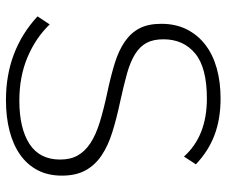

<svg xmlns="http://www.w3.org/2000/svg" viewBox="-78 -677 761 645"><g transform="rotate(90 302.5 -354.5)"><path d="M506 -592Q437 -669 311 -669Q207 -669 159.5 -629.5Q112 -590 112 -523Q112 -489 124 -466.5Q136 -444 161.5 -428Q187 -412 226 -401Q265 -390 320 -378Q377 -366 423.5 -351.5Q470 -337 502.5 -315Q535 -293 552.5 -261Q570 -229 570 -182Q570 -135 551.5 -100Q533 -65 499.5 -41.5Q466 -18 419.5 -6Q373 6 316 6Q150 6 35 -100L62 -141Q107 -94 172 -66.5Q237 -39 318 -39Q411 -39 463.5 -73Q516 -107 516 -176Q516 -211 502 -235.5Q488 -260 460.5 -278Q433 -296 391 -309Q349 -322 293 -334Q236 -346 192.5 -359.5Q149 -373 119.5 -393.5Q90 -414 75 -443Q60 -472 60 -516Q60 -564 78.5 -601Q97 -638 130 -663.5Q163 -689 209 -702Q255 -715 311 -715Q380 -715 434 -694.5Q488 -674 532 -632Z"/></g></svg>

Font: Oxford Sans
Style: Regular
Weight: 300
Designer: Matt McInerney, Pablo Impallari, Rodrigo Fuenzalida
Foundry: Matt McInerney, Pablo Impallari, Rodrigo Fuenzalida
Version: Version 3.000g; ttfautohint (v1.5) -l 8 -r 28 -G 28 -x 14 -D